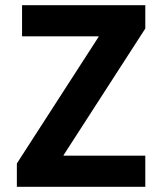

<svg xmlns="http://www.w3.org/2000/svg" viewBox="-20 -720 635 740"><path d="M65 -580V-700H540V-610L225 -122V-120H540V0H45V-90L360 -578V-580Z"/></svg>

Font: Quantico
Style: Bold
Weight: 700
Designer: Matt Desmond
Foundry: MADtype
Version: Version 2.002